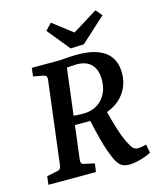

<svg xmlns="http://www.w3.org/2000/svg" viewBox="-114 -843 783 933"><g transform="rotate(-15 277.0 -376.5)"><path d="M15 0 20 -42 69 -52Q82 -54 87.5 -60Q93 -66 94 -80L145 -491Q147 -506 142.5 -511.5Q138 -517 127 -519L79 -528L84 -570H204Q232 -570 259 -572.5Q286 -575 314 -575Q377 -575 418.5 -558.5Q460 -542 480.5 -510Q501 -478 501 -433Q501 -387 481 -350Q461 -313 424.5 -289Q388 -265 340 -258L310 -247H202L207 -295Q220 -292 237.5 -291Q255 -290 267 -290Q327 -290 362.5 -328Q398 -366 398 -427Q398 -456 388.5 -479Q379 -502 357 -516Q335 -530 297 -530Q285 -530 271.5 -528.5Q258 -527 249 -527L193 -74Q193 -66 195.5 -60.5Q198 -55 210 -53L260 -42L254 0ZM420 7Q391 7 375.5 -7.5Q360 -22 347 -54Q335 -81 324.5 -116Q314 -151 305 -188.5Q296 -226 289 -262L378 -282Q391 -227 407 -177Q423 -127 438 -99Q449 -77 458 -68Q467 -59 482 -59Q499 -59 524 -66L532 -23Q510 -11 478 -2Q446 7 420 7ZM482 -728 358 -615 291 -612 199 -725 230 -758 329 -682 455 -760Z"/></g></svg>

Font: Rasa Medium
Style: Italic
Weight: 500
Italic angle: -7.10001°
Designer: Anna Giedrys (Yrsa+Rasa design), David Brezina (Yrsa art-direction, Rasa art-direction, design)
Foundry: Rosetta Type Foundry
Version: Version 2.004